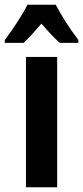

<svg xmlns="http://www.w3.org/2000/svg" viewBox="-53 -786 349 806"><path d="M181 -766H62C44 -728 -2 -658 -33 -618V-606H46C66 -624 92 -653 121 -687C150 -653 175 -626 198 -606H276V-618C238 -668 204 -722 181 -766ZM187 0V-547H56V0Z"/></svg>

Font: Noto Sans Myanmar UI ExtraCondensed
Style: Bold
Weight: 700
Width: 2
Designer: Monotype Design Team
Foundry: Monotype Imaging Inc.
Version: Version 2.103